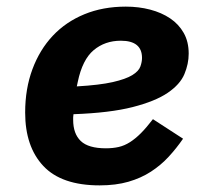

<svg xmlns="http://www.w3.org/2000/svg" viewBox="-20 -548 640 580"><path d="M281 12Q166 12 111 -46.5Q56 -105 56 -208Q56 -280 78 -339Q100 -398 139.5 -440Q179 -482 235 -505Q291 -528 360 -528Q399 -528 433.5 -519Q468 -510 494 -492.5Q520 -475 535 -448.5Q550 -422 550 -386Q550 -355 537 -324Q524 -293 486.5 -267.5Q449 -242 380.5 -224.5Q312 -207 202 -203Q201 -197 201 -193.5Q201 -190 201 -186Q201 -144 224 -122Q247 -100 300 -100Q321 -100 338.5 -104Q356 -108 372.5 -118.5Q389 -129 405.5 -145.5Q422 -162 442 -188L533 -129Q513 -100 489.5 -74.5Q466 -49 436 -29.5Q406 -10 368 1Q330 12 281 12ZM345 -425Q297 -425 263 -396.5Q229 -368 215 -301L212 -287Q281 -291 320.5 -300Q360 -309 379.5 -321Q399 -333 404 -347Q409 -361 409 -373Q409 -425 345 -425Z"/></svg>

Font: IBM Plex Mono
Style: Bold Italic
Weight: 700
Italic angle: -9°
Monospace: yes
Designer: Mike Abbink, Paul van der Laan, Pieter van Rosmalen
Foundry: Bold Monday
Version: Version 2.3